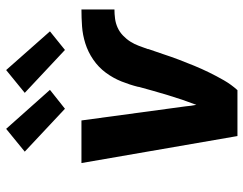

<svg xmlns="http://www.w3.org/2000/svg" viewBox="-106 -706 811 640"><g transform="rotate(-90 300.0 -385.5)"><path d="M167 0 77 -520H219L266 -173Q267 -164 268 -155Q269 -146 271 -137Q289 -184 303.5 -232.5Q318 -281 331 -329V-331Q338 -359 349 -386.5Q360 -414 378 -438.5Q396 -463 421.5 -480.5Q447 -498 475.5 -507Q504 -516 532.5 -518Q561 -520 589 -520V-410Q574 -410 558.5 -408Q543 -406 528.5 -399.5Q514 -393 502 -381.5Q490 -370 481.5 -356.5Q473 -343 467.5 -328Q462 -313 457 -299V-297Q448 -272 439.5 -246Q431 -220 421.5 -195Q412 -170 401.5 -144.5Q391 -119 379 -94.5Q367 -70 353 -45.5Q339 -21 320 0ZM454 -575 311 -709 387 -771 516 -625ZM258 -575 115 -709 191 -771 321 -625Z"/></g></svg>

Font: Iosevka SS04 XBd Ex Obl
Style: Regular
Weight: 800
Width: 7
Italic angle: -9°
Monospace: yes
Designer: Belleve Invis
Foundry: Belleve Invis
Version: Version 19.0.0; ttfautohint (v1.8.4)